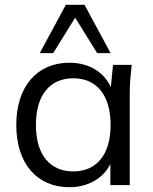

<svg xmlns="http://www.w3.org/2000/svg" viewBox="-20 -773 640 802"><path d="M270 9C346 9 411 -27 441 -88V0H522V-386C522 -423 526 -463 530 -502H452L443 -409C414 -473 350 -511 270 -511C136 -511 48 -413 48 -251C48 -89 135 9 270 9ZM286 -57C191 -57 130 -124 130 -251C130 -379 191 -446 286 -446C381 -446 442 -379 442 -251C442 -124 381 -57 286 -57ZM146 -551H202L294 -699L386 -551H442L333 -753H255Z"/></svg>

Font: Poppy and Pepper
Style: Regular
Weight: 400
Designer: Thy Ha
Foundry: Thy Ha
Version: Version 0.001;Glyphs 3.2 (3227)